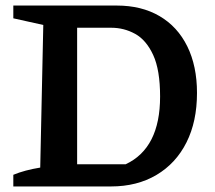

<svg xmlns="http://www.w3.org/2000/svg" viewBox="-20 -672 776 692"><path d="M401 -652Q490 -652 555 -614Q620 -576 655 -505Q690 -434 690 -337Q690 -234 652 -158.5Q614 -83 544 -41.5Q474 0 380 0H28V-42Q69 -59 125 -68L136 -582L28 -606V-652ZM433 -80Q557 -138 557 -324Q557 -420 532 -474Q507 -528 467 -550Q427 -572 381 -572H258V-80Z"/></svg>

Font: Piazzolla SemiBold
Style: Regular
Weight: 600
Designer: Juan Pablo del Peral
Foundry: Huerta Tipografica
Version: Version 1.330